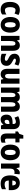

<svg xmlns="http://www.w3.org/2000/svg" viewBox="2476 -3178 713 5704"><g transform="rotate(90 2832.0 -326.5)"><path d="M267 10C324 10 372 -5 411 -35V-162C370 -133 326 -118 282 -118C224 -118 192 -168 192 -273C192 -377 225 -432 280 -432C314 -432 347 -421 382 -402L425 -521C382 -546 333 -560 273 -560C119 -560 37 -447 37 -272C37 -78 119 10 267 10Z M950 -276C950 -458 857 -560 719 -560C560 -560 485 -445 485 -276C485 -116 566 10 717 10C879 10 950 -118 950 -276ZM640 -275C640 -383 663 -436 718 -436C774 -436 795 -383 795 -276C795 -169 774 -113 718 -113C663 -113 640 -170 640 -275Z M1327 -560C1264 -560 1218 -532 1191 -479H1183L1165 -550H1046V0H1199V-256C1199 -379 1216 -429 1276 -429C1322 -429 1336 -390 1336 -315V0H1489V-360C1489 -492 1428 -560 1327 -560Z M1936 -165C1936 -252 1890 -297 1814 -336C1737 -376 1723 -385 1723 -409C1723 -431 1740 -443 1771 -443C1808 -443 1851 -426 1889 -404L1930 -515C1876 -544 1825 -560 1765 -560C1648 -560 1577 -502 1577 -401C1577 -319 1617 -269 1693 -233C1773 -195 1787 -180 1787 -156C1787 -128 1768 -115 1729 -115C1681 -115 1623 -134 1578 -159V-21C1628 1 1680 10 1740 10C1868 10 1936 -53 1936 -165Z M2466 -550H2314V-282C2314 -180 2300 -121 2233 -121C2192 -121 2176 -160 2176 -237V-550H2024V-192C2024 -60 2084 10 2186 10C2246 10 2293 -16 2322 -69H2330L2348 0H2466Z M3142 -560C3080 -560 3035 -532 3007 -483H2998C2977 -528 2936 -560 2867 -560C2800 -560 2750 -531 2727 -481H2719L2701 -550H2582V0H2735V-253C2735 -371 2751 -429 2809 -429C2847 -429 2865 -393 2865 -314V0H3017V-269C3017 -376 3035 -429 3091 -429C3129 -429 3148 -393 3148 -314V0H3300V-359C3300 -496 3247 -560 3142 -560Z M3632 -560C3555 -560 3487 -542 3433 -511L3475 -402C3523 -428 3566 -442 3602 -442C3643 -442 3665 -417 3665 -363V-346L3588 -343C3457 -338 3386 -280 3386 -165C3386 -67 3433 10 3527 10C3601 10 3640 -16 3678 -73H3681L3708 0H3817V-363C3817 -493 3749 -560 3632 -560ZM3626 -249 3665 -251V-202C3665 -144 3633 -108 3590 -108C3558 -108 3540 -128 3540 -172C3540 -220 3566 -246 3626 -249Z M4145 -118C4113 -118 4098 -138 4098 -179V-428H4211V-550H4098V-663H3996L3958 -546L3887 -503V-428H3946V-173C3946 -43 3996 10 4098 10C4146 10 4184 0 4218 -18V-136C4192 -125 4168 -118 4145 -118Z M4741 -276C4741 -458 4648 -560 4510 -560C4351 -560 4276 -445 4276 -276C4276 -116 4357 10 4508 10C4670 10 4741 -118 4741 -276ZM4431 -275C4431 -383 4454 -436 4509 -436C4565 -436 4586 -383 4586 -276C4586 -169 4565 -113 4509 -113C4454 -113 4431 -170 4431 -275Z M5110 -560C5053 -560 5007 -511 4983 -460H4976L4954 -550H4838V0H4990V-277C4990 -363 5032 -403 5093 -403C5116 -403 5132 -401 5145 -397L5159 -553C5142 -558 5125 -560 5110 -560Z M5415 -559C5273 -559 5191 -459 5191 -272C5191 -89 5273 10 5431 10C5501 10 5553 -2 5602 -29V-150C5549 -121 5506 -108 5452 -108C5379 -108 5344 -149 5343 -231H5630V-309C5630 -468 5551 -559 5415 -559ZM5419 -445C5464 -445 5489 -405 5489 -336H5344C5346 -413 5376 -445 5419 -445Z"/></g></svg>

Font: Noto Sans Khmer UI Condensed ExtraBold
Style: Regular
Weight: 800
Width: 3
Designer: Danh Hong and the Monotype Design Team
Foundry: Monotype Imaging Inc.
Version: Version 2.002